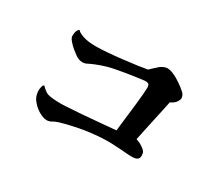

<svg xmlns="http://www.w3.org/2000/svg" viewBox="-106 -884 1211 1058"><g transform="rotate(30 500.0 -355.5)"><path d="M848 -538Q848 -534 839.5 -518.5Q831 -503 803 -489Q799 -469 791.5 -434Q784 -399 775 -358.5Q766 -318 758.5 -281.5Q751 -245 746 -222Q766 -217 787.5 -202.5Q809 -188 813 -177Q818 -161 815 -147Q812 -133 794.5 -128Q777 -123 734 -127Q728 -128 702.5 -129.5Q677 -131 647.5 -132.5Q618 -134 600 -133Q567 -132 537 -129Q507 -126 485 -123Q470 -121 443.5 -116Q417 -111 387 -104Q357 -97 332 -89.5Q307 -82 295 -74Q280 -65 264 -65Q242 -65 211.5 -83Q181 -101 158 -134Q150 -147 147 -161.5Q144 -176 144 -187Q144 -195 147.5 -209.5Q151 -224 159 -224Q163 -218 176.5 -207Q190 -196 200 -192Q216 -187 239 -185Q262 -183 289 -183Q294 -183 301 -183.5Q308 -184 315 -184Q351 -186 406 -190Q461 -194 520 -199.5Q579 -205 626 -209Q628 -223 631 -252Q634 -281 638.5 -317.5Q643 -354 647 -390Q651 -426 653.5 -455.5Q656 -485 656 -499Q656 -510 651 -517Q646 -524 628 -524Q627 -524 624 -524Q621 -524 618 -523Q606 -522 578 -518Q550 -514 515.5 -508.5Q481 -503 450.5 -497Q420 -491 404 -486Q370 -476 343 -465Q316 -454 305 -448Q292 -440 274 -440Q253 -440 231 -455Q222 -461 203.5 -476Q185 -491 170 -508.5Q155 -526 155 -539Q155 -544 156 -554.5Q157 -565 162 -575Q164 -579 168 -582.5Q172 -586 175 -586Q179 -576 211 -564.5Q243 -553 292 -553H299Q327 -553 371 -556.5Q415 -560 462.5 -565.5Q510 -571 549.5 -576.5Q589 -582 609 -586Q617 -594 633 -608.5Q649 -623 657 -630Q681 -646 699 -646Q719 -646 746 -633Q760 -627 787 -609Q814 -591 832 -574Q848 -560 848 -538Z"/></g></svg>

Font: Kaisei Tokumin
Style: Bold
Weight: 700
Designer: Font-Kai, 金井和夫
Foundry: KAZUO KANAI
Version: Version 5.003